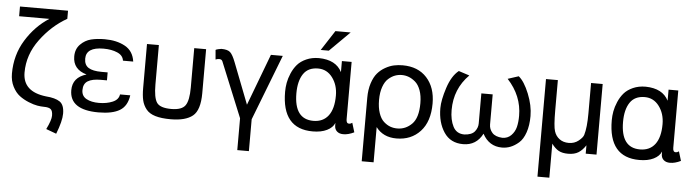

<svg xmlns="http://www.w3.org/2000/svg" viewBox="-53 -979 5124 1417"><g transform="rotate(5 2509.0 -270.0)"><path d="M286 4Q265 4 237.5 -0.5Q210 -5 172 -20.5Q134 -36 103.5 -59Q73 -82 51.5 -124Q30 -166 30 -220Q30 -358 98.5 -469Q167 -580 270 -646H46V-718H402V-658Q289 -594 205.5 -481Q122 -368 122 -236Q122 -94 295 -74Q364 -69 398 -46Q432 -23 432 42Q432 97 394 194L318 166Q352 97 352 64Q352 29 337.5 16.5Q323 4 286 4Z M914 -136Q903 -56 848.5 -23Q794 10 691 10Q477 10 477 -136Q477 -231 579 -261Q477 -290 477 -386Q477 -441 511 -475.5Q545 -510 589.5 -521Q634 -532 691 -532Q779 -532 841 -498Q903 -464 914 -386H838Q833 -425 790 -443.5Q747 -462 688 -462Q559 -462 559 -377Q559 -330 591 -310Q623 -290 687 -290H733V-231H687Q624 -231 591.5 -211Q559 -191 559 -144Q559 -100 595 -80Q631 -60 688 -60Q745 -60 789 -78.5Q833 -97 838 -136Z M1092 -232Q1092 -134 1116.5 -98Q1141 -62 1224 -62Q1302 -62 1328 -99.5Q1354 -137 1354 -232V-524H1442V-198Q1442 -72 1389 -29Q1336 14 1226 14Q1157 14 1112 0.5Q1067 -13 1044 -42Q1021 -71 1012.5 -107Q1004 -143 1004 -198V-524H1092Z M2010 -524 1822 -38V198H1736V-38L1569 -446Q1563 -460 1544 -460Q1532 -460 1518 -454L1512 -524Q1512 -527 1530 -531.5Q1548 -536 1554 -536Q1600 -536 1619.5 -518.5Q1639 -501 1660 -446L1778 -142L1922 -524Z M2050 -262Q2050 -295 2056 -328.5Q2062 -362 2078 -399.5Q2094 -437 2118.5 -465.5Q2143 -494 2184.5 -512.5Q2226 -531 2278 -531Q2404 -529 2448 -442V-524H2520V-99Q2520 -68 2541 -68Q2552 -68 2564 -77L2585 -8Q2542 13 2505 13Q2475 13 2457.5 -3Q2440 -19 2440 -46V-65Q2426 -30 2383.5 -9Q2341 12 2278 12Q2050 12 2050 -262ZM2426 -266Q2426 -344 2385 -399Q2344 -454 2278 -454Q2204 -454 2169 -401.5Q2134 -349 2134 -258Q2134 -66 2276 -66Q2348 -66 2387 -117Q2426 -168 2426 -266ZM2381 -740H2494L2345 -592H2285Z M2658 -270Q2658 -331 2673.5 -378.5Q2689 -426 2713 -454Q2737 -482 2770 -500.5Q2803 -519 2834 -525.5Q2865 -532 2898 -532Q3012 -532 3077 -460.5Q3142 -389 3142 -270Q3142 -136 3074.5 -63Q3007 10 2898 10Q2799 10 2746 -61V200H2658ZM2898 -64Q2960 -64 3006 -110Q3052 -156 3052 -264Q3052 -320 3037 -360.5Q3022 -401 2997.5 -421.5Q2973 -442 2948.5 -451Q2924 -460 2898 -460Q2872 -460 2847.5 -451Q2823 -442 2799 -421Q2775 -400 2760.5 -359Q2746 -318 2746 -262Q2746 -206 2760 -165Q2774 -124 2797.5 -103Q2821 -82 2845.5 -73Q2870 -64 2898 -64Z M3578 -153Q3578 -119 3601 -92.5Q3624 -66 3676 -63Q3716 -63 3742 -89.5Q3768 -116 3777 -152Q3786 -188 3786 -235Q3786 -383 3678 -500L3758 -526Q3800 -492 3835 -405.5Q3870 -319 3870 -241Q3870 -171 3852 -119Q3834 -67 3804 -41Q3774 -15 3743.5 -3Q3713 9 3680 9Q3584 9 3536 -81Q3490 9 3392 9Q3298 9 3250 -63Q3202 -135 3202 -241Q3202 -301 3232 -393Q3262 -485 3314 -526L3394 -500Q3286 -392 3286 -235Q3286 -162 3311.5 -112.5Q3337 -63 3395 -63Q3450 -66 3472 -93.5Q3494 -121 3494 -153V-376H3578Z M4170 12Q4127 12 4100 -3Q4073 -18 4048 -52V200H3960V-523H4048V-300Q4048 -180 4060 -145Q4071 -110 4099 -89Q4127 -68 4168 -68Q4210 -68 4240.5 -92.5Q4271 -117 4277 -137Q4294 -192 4294 -298V-523H4380V0H4300V-62Q4276 -25 4246.5 -6.5Q4217 12 4170 12Z M4470 -262Q4470 -295 4476 -328.5Q4482 -362 4498 -399.5Q4514 -437 4538.5 -465.5Q4563 -494 4604.5 -512.5Q4646 -531 4698 -531Q4824 -529 4868 -442V-524H4940V-99Q4940 -68 4961 -68Q4972 -68 4984 -77L5005 -8Q4962 13 4925 13Q4895 13 4877.5 -3Q4860 -19 4860 -46V-65Q4846 -30 4803.5 -9Q4761 12 4698 12Q4470 12 4470 -262ZM4846 -266Q4846 -344 4805 -399Q4764 -454 4698 -454Q4624 -454 4589 -401.5Q4554 -349 4554 -258Q4554 -66 4696 -66Q4768 -66 4807 -117Q4846 -168 4846 -266Z"/></g></svg>

Font: ColatingCofangSans
Style: Regular
Weight: 400
Foundry: GNU
Version: Version 412.227;June 27, 2022;FontCreator 11.0.0.2412 32-bit